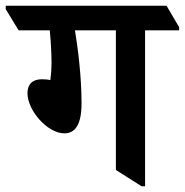

<svg xmlns="http://www.w3.org/2000/svg" viewBox="-71 -644 646 671"><path d="M154 -178C192 -178 214 -209 214 -283C214 -377 201 -477 191 -538H334V-50L424 7H436V-538H555V-549L511 -624H-51V-612L-6 -538H103C107 -494 109 -458 109 -424C109 -403 107 -378 105 -364C98 -366 87 -367 75 -367C42 -367 25 -349 25 -318C25 -259 94 -178 154 -178Z"/></svg>

Font: Noto Serif Devanagari SemiCondensed SemiBold
Style: Regular
Weight: 600
Width: 4
Designer: Universal Thirst, Indian Type Foundry and the Monotype Design Team
Foundry: Monotype Imaging Inc.
Version: Version 2.004